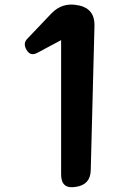

<svg xmlns="http://www.w3.org/2000/svg" viewBox="-20 -798 540 823"><path d="M242 -626 139 -571Q110 -556 94 -584Q76 -613 100 -635L200 -740Q248 -790 316 -775H318Q386 -760 385 -689L369 -69Q368 -6 305 3Q242 14 242 -50Z"/></svg>

Font: s+UCsàWOS
Style: Regular
Weight: 400
Designer: FontworksQlS√∏0¬ü¬ôs√†OS¬àe[W\~√Ñ: ZERO[P0e√∂QI¬ä0¬ÉFSW0¬ò¬ëQ√°0R¬ûO0Little White Dog0YHv}N_0^_qMagmeta0v
Version: Version 1.000; 20230222